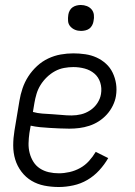

<svg xmlns="http://www.w3.org/2000/svg" viewBox="-20 -742 540 770"><path d="M216 8Q186 8 158 2.5Q130 -3 106.5 -17Q83 -31 66 -53.5Q49 -76 41 -102.5Q33 -129 33 -158.5Q33 -188 38 -218L58 -338Q62 -363 70.5 -388Q79 -413 93.5 -435.5Q108 -458 128.5 -477Q149 -496 173.5 -507.5Q198 -519 223.5 -523.5Q249 -528 274 -528Q298 -528 322 -524.5Q346 -521 367 -511.5Q388 -502 405 -486.5Q422 -471 432 -450Q442 -429 445.5 -405.5Q449 -382 445 -357Q442 -338 432.5 -318.5Q423 -299 408.5 -283Q394 -267 376 -255.5Q358 -244 338 -237.5Q318 -231 298 -228.5Q278 -226 258 -226Q238 -226 218.5 -227Q199 -228 179.5 -229Q160 -230 140.5 -232Q121 -234 103 -238L98 -209Q95 -188 94.5 -167.5Q94 -147 99 -128Q104 -109 114 -93Q124 -77 140 -66.5Q156 -56 175.5 -51.5Q195 -47 216 -47Q237 -47 259 -52Q281 -57 301 -68Q321 -79 336.5 -96Q352 -113 364 -133L414 -108Q399 -82 378 -59Q357 -36 330.5 -20.5Q304 -5 274 1.5Q244 8 216 8ZM267 -279Q286 -279 305 -283.5Q324 -288 341.5 -299.5Q359 -311 370.5 -328.5Q382 -346 385 -365Q389 -389 382 -411Q375 -433 358.5 -447Q342 -461 320 -467Q298 -473 274 -473Q256 -473 237 -469.5Q218 -466 200.5 -456.5Q183 -447 168 -432.5Q153 -418 142.5 -401Q132 -384 126.5 -365.5Q121 -347 118 -329L112 -293Q130 -288 149.5 -286.5Q169 -285 189 -284Q209 -283 228 -281Q247 -279 267 -279ZM305 -618Q292 -618 281 -622.5Q270 -627 262 -636Q254 -645 253 -657.5Q252 -670 254 -683Q255 -691 259.5 -699.5Q264 -708 271.5 -713Q279 -718 287.5 -720Q296 -722 304 -722Q317 -722 328.5 -717.5Q340 -713 347.5 -704Q355 -695 356.5 -682.5Q358 -670 355 -657Q354 -649 349.5 -640.5Q345 -632 338 -627Q331 -622 322 -620Q313 -618 305 -618Z"/></svg>

Font: Iosevka Curly Light
Style: Italic
Weight: 300
Italic angle: -9°
Monospace: yes
Designer: Belleve Invis
Foundry: Belleve Invis
Version: Version 22.1.2; ttfautohint (v1.8.4)